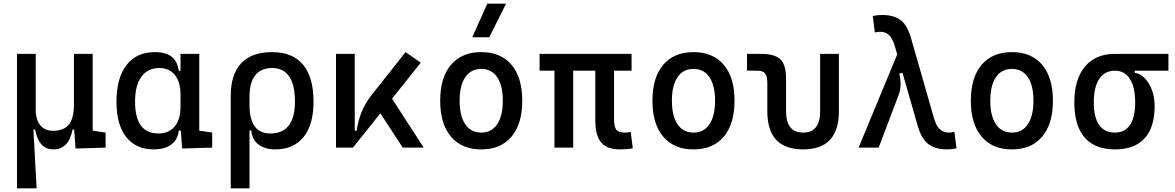

<svg xmlns="http://www.w3.org/2000/svg" viewBox="-20 -815 6485 1060"><path d="M273.9 9.8Q194.8 9.8 173.8 -99.6H146L73.7 -175.8V-517.6H177.2V-210Q177.2 -153.8 202.6 -123.3Q228 -92.8 273.9 -92.8Q330.6 -92.8 359.4 -126.5Q388.2 -160.2 388.2 -239.3L414.6 -99.6H380.4Q370.1 -44.9 343.5 -17.6Q316.9 9.8 273.9 9.8ZM73.7 224.6V-210L163.6 -115.7L182.1 224.6ZM397 4.9 388.2 -119.1V-210H491.7V-93.8L563 -83V0ZM388.2 -146.5V-517.6H491.7V-175.8Z M829.1 9.8Q731 9.8 677 -58.3Q623 -126.5 623 -253.9Q623 -384.3 678.5 -455.8Q733.9 -527.3 835 -527.3Q895 -527.3 927.7 -501.7Q960.4 -476.1 966.8 -423.8H1006.8L976.6 -293Q976.6 -362.3 945.6 -400.9Q914.6 -439.5 859.4 -439.5Q795.4 -439.5 760.5 -391.1Q725.6 -342.8 725.6 -253.9Q725.6 -78.1 854.5 -78.1Q912.1 -78.1 944.3 -116.7Q976.6 -155.3 976.6 -224.6V-252L1011.7 -93.8H966.8Q963.4 -59.6 945.3 -36.4Q927.2 -13.2 897.7 -1.7Q868.2 9.8 829.1 9.8ZM985.4 4.9 976.6 -119.1V-239.3L1080.1 -210V-93.8L1151.4 -83V0ZM976.6 -146.5V-517.6H1080.1V-175.8Z M1500 9.8Q1443.4 9.8 1407.7 -16.6Q1372.1 -43 1367.2 -94.7H1322.3L1357.4 -237.3Q1357.4 -156.7 1386 -117.4Q1414.6 -78.1 1473.6 -78.1Q1540.5 -78.1 1574.5 -122.6Q1608.4 -167 1608.4 -253.9Q1608.4 -345.7 1576.7 -392.6Q1544.9 -439.5 1482.4 -439.5Q1420.9 -439.5 1389.2 -399.4Q1357.4 -359.4 1357.4 -281.2L1253.9 -285.6Q1253.9 -404.8 1311.8 -466.1Q1369.6 -527.3 1482.4 -527.3Q1595.2 -527.3 1653.1 -458Q1710.9 -388.7 1710.9 -253.9Q1710.9 -126.5 1655.8 -58.3Q1600.6 9.8 1500 9.8ZM1253.9 224.6V-285.6H1357.4V224.6Z M1928.7 0 1910.2 -93.3H1949.2Q1956.5 -147 1976.1 -195.8Q1995.6 -244.6 2030.3 -288.6L2218.8 -527.3L2303.2 -469.2ZM1835 0V-517.6H1938.5V-52.2L1928.7 0ZM2203.6 0 2054.2 -228.5 2127 -296.9 2319.3 0Z M2636.7 9.8Q2529.3 9.8 2469.7 -60.5Q2410.2 -130.9 2410.2 -258.8Q2410.2 -387.2 2469.7 -457.3Q2529.3 -527.3 2636.7 -527.3Q2744.6 -527.3 2804 -457.3Q2863.3 -387.2 2863.3 -258.8Q2863.3 -130.9 2804 -60.5Q2744.6 9.8 2636.7 9.8ZM2636.7 -83Q2693.8 -83 2724.9 -128.9Q2755.9 -174.8 2755.9 -258.8Q2755.9 -343.3 2724.9 -388.9Q2693.8 -434.6 2636.7 -434.6Q2579.6 -434.6 2548.6 -388.9Q2517.6 -343.3 2517.6 -258.8Q2517.6 -174.8 2548.6 -128.9Q2579.6 -83 2636.7 -83ZM2587.4 -609.4 2670.4 -794.9H2773.9L2681.2 -609.4Z M3402.3 9.8Q3330.6 9.8 3298.6 -28.6Q3266.6 -66.9 3266.6 -151.4V-517.6H3370.1V-156.2Q3370.1 -117.7 3381.6 -100.3Q3393.1 -83 3431.6 -83Q3438.5 -83 3445.6 -84Q3452.6 -85 3461.9 -86.9L3473.6 3.9Q3455.6 7.3 3440.4 8.5Q3425.3 9.8 3402.3 9.8ZM3041 0V-517.6H3144.5V0ZM2959 -424.8V-517.6H3466.8V-424.8Z M3808.6 9.8Q3701.2 9.8 3641.6 -60.5Q3582 -130.9 3582 -258.8Q3582 -387.2 3641.6 -457.3Q3701.2 -527.3 3808.6 -527.3Q3916.5 -527.3 3975.8 -457.3Q4035.2 -387.2 4035.2 -258.8Q4035.2 -130.9 3975.8 -60.5Q3916.5 9.8 3808.6 9.8ZM3808.6 -83Q3865.7 -83 3896.7 -128.9Q3927.7 -174.8 3927.7 -258.8Q3927.7 -343.3 3896.7 -388.9Q3865.7 -434.6 3808.6 -434.6Q3751.5 -434.6 3720.5 -388.9Q3689.5 -343.3 3689.5 -258.8Q3689.5 -174.8 3720.5 -128.9Q3751.5 -83 3808.6 -83Z M4414.1 9.8Q4216.3 9.8 4216.3 -200.2V-356.4Q4216.3 -394 4204.1 -409.4Q4191.9 -424.8 4161.6 -424.8H4104V-517.6H4181.2Q4257.8 -517.6 4288.8 -487.1Q4319.8 -456.5 4319.8 -380.9V-200.2Q4319.8 -83 4414.1 -83Q4507.8 -83 4507.8 -200.2V-517.6H4611.3V-200.2Q4611.3 9.8 4414.1 9.8Z M5209 9.8Q5145.5 9.8 5106.4 -18.8Q5067.4 -47.4 5045.9 -122.6L4921.4 -556.6Q4908.2 -603 4888.4 -621.3Q4868.7 -639.6 4840.3 -639.6Q4827.1 -639.6 4810.1 -635.7L4798.3 -726.6Q4823.2 -732.4 4850.1 -732.4Q4912.6 -732.4 4950.7 -705.1Q4988.8 -677.7 5009.3 -605.5L5135.3 -166Q5148.4 -119.6 5168.7 -101.3Q5189 -83 5218.8 -83Q5231.9 -83 5249 -86.9L5260.7 3.9Q5235.8 9.8 5209 9.8ZM4720.2 0 4944.3 -541 5010.7 -428.2 4944.8 -408.2Q4952.6 -376 4951.9 -346.2Q4951.2 -316.4 4940.4 -288.6L4831.1 0Z M5566.4 9.8Q5459 9.8 5399.4 -60.5Q5339.8 -130.9 5339.8 -258.8Q5339.8 -387.2 5399.4 -457.3Q5459 -527.3 5566.4 -527.3Q5674.3 -527.3 5733.6 -457.3Q5793 -387.2 5793 -258.8Q5793 -130.9 5733.6 -60.5Q5674.3 9.8 5566.4 9.8ZM5566.4 -83Q5623.5 -83 5654.5 -128.9Q5685.5 -174.8 5685.5 -258.8Q5685.5 -343.3 5654.5 -388.9Q5623.5 -434.6 5566.4 -434.6Q5509.3 -434.6 5478.3 -388.9Q5447.3 -343.3 5447.3 -258.8Q5447.3 -174.8 5478.3 -128.9Q5509.3 -83 5566.4 -83Z M6135.3 9.8Q6024.9 9.8 5968 -55.9Q5911.1 -121.6 5911.1 -249Q5911.1 -377.4 5970 -447.5Q6028.8 -517.6 6135.3 -517.6L6244.6 -486.8V-413.1Q6276.4 -408.2 6301 -382.3Q6325.7 -356.4 6340.1 -316.7Q6354.5 -276.9 6354.5 -229.5Q6354.5 -150.9 6329.6 -97.7Q6304.7 -44.4 6256.1 -17.3Q6207.5 9.8 6135.3 9.8ZM6135.3 -83Q6190.4 -83 6218.8 -125.2Q6247.1 -167.5 6247.1 -249Q6247.1 -333.5 6218 -379.2Q6189 -424.8 6135.3 -424.8Q6079.1 -424.8 6048.8 -379.2Q6018.6 -333.5 6018.6 -249Q6018.6 -167.5 6048.1 -125.2Q6077.6 -83 6135.3 -83ZM6135.3 -424.8V-517.6H6430.7V-424.8Z"/></svg>

Font: Cascadia Mono
Style: Regular
Weight: 400
Monospace: yes
Designer: Aaron Bell
Foundry: Saja Typeworks
Version: Version 2102.003